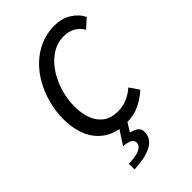

<svg xmlns="http://www.w3.org/2000/svg" viewBox="-263 -762 1087 1087"><g transform="rotate(-45 280.0 -218.5)"><path d="M292 12Q218 12 165 -21Q112 -54 84.5 -114.5Q57 -175 57 -255Q57 -319 73 -379Q89 -439 118.5 -491.5Q148 -544 190 -583.5Q232 -623 284 -645Q336 -667 396 -667Q452 -667 495 -641Q538 -615 560 -572L506 -523Q487 -555 458 -571Q429 -587 390 -587Q347 -587 310.5 -568Q274 -549 245 -517Q216 -485 195 -443Q174 -401 163 -354.5Q152 -308 152 -263Q152 -205 168.5 -161.5Q185 -118 219.5 -93Q254 -68 308 -68Q347 -68 381.5 -83Q416 -98 444 -123L483 -66Q446 -32 400.5 -10Q355 12 292 12ZM141 230 140 185Q200 183 227.5 170Q255 157 257 134Q258 115 242.5 105Q227 95 188 91L249 -3H311L270 64Q307 73 320.5 88Q334 103 331 130Q326 178 275.5 202.5Q225 227 141 230Z"/></g></svg>

Font: Source Sans 3 ExtraLight Medium
Style: Italic
Weight: 500
Italic angle: -11°
Version: Version 3.052;hotconv 1.1.0;makeotfexe 2.6.0